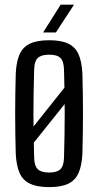

<svg xmlns="http://www.w3.org/2000/svg" viewBox="-20 -776 411 804"><path d="M66.5 -178.5 290.5 -460 314.5 -420 95.5 -146ZM186 7.5Q136 7.5 106 -6.5Q76 -20.5 62.2 -51.2Q48.5 -82 46 -131.5Q45 -169 44.2 -211.8Q43.5 -254.5 43.5 -299.2Q43.5 -344 44.2 -387Q45 -430 46 -468.5Q48.5 -518.5 62.2 -549Q76 -579.5 106 -593.5Q136 -607.5 186 -607.5Q236.5 -607.5 266 -593.2Q295.5 -579 309 -548.5Q322.5 -518 325 -468.5Q326 -431 326.8 -388Q327.5 -345 327.5 -300.8Q327.5 -256.5 326.8 -213.2Q326 -170 325 -131.5Q322.5 -82.5 309 -51.8Q295.5 -21 266 -6.8Q236.5 7.5 186 7.5ZM186 -53.5Q218.5 -53.5 232.8 -67.2Q247 -81 248 -115Q249.5 -166 250.2 -211.2Q251 -256.5 251 -300.2Q251 -344 250.2 -389.2Q249.5 -434.5 248 -485Q247 -519.5 233.2 -533.2Q219.5 -547 186 -547Q152.5 -547 138.2 -533.2Q124 -519.5 123 -485Q121.5 -434.5 120.8 -389.2Q120 -344 120 -300Q120 -256 120.8 -210.8Q121.5 -165.5 123 -115Q124 -81 138.5 -67.2Q153 -53.5 186 -53.5ZM160.5 -640 234 -756.5H290L214 -640Z"/></svg>

Font: Big Shoulders Display Thin Medium
Style: Regular
Weight: 500
Version: Version 2.002